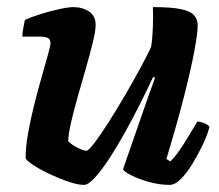

<svg xmlns="http://www.w3.org/2000/svg" viewBox="-20 -520 616 540"><path d="M216 0Q199 0 172.5 -9Q146 -18 118.5 -31Q91 -44 72.5 -56.5Q54 -69 52 -75Q52 -106 59 -145.5Q66 -185 76.5 -226.5Q87 -268 97.5 -304.5Q108 -341 115 -366.5Q122 -392 122 -398Q122 -410 114 -413.5Q106 -417 92 -417H43Q43 -430 46 -443.5Q49 -457 50 -464Q65 -471 91.5 -479.5Q118 -488 145 -494Q172 -500 186 -500Q212 -500 230.5 -487.5Q249 -475 249 -450Q249 -433 241 -400.5Q233 -368 221.5 -328Q210 -288 198.5 -247.5Q187 -207 179.5 -174Q172 -141 172 -123Q181 -113 198 -104.5Q215 -96 223 -96Q229 -96 246 -118.5Q263 -141 286 -177Q309 -213 332.5 -253.5Q356 -294 375.5 -330Q395 -366 405 -388Q409 -413 410 -444.5Q411 -476 410 -500Q461 -500 488 -494.5Q515 -489 525.5 -477.5Q536 -466 536 -448Q536 -427 526.5 -376Q517 -325 497.5 -248.5Q478 -172 448 -73L459 -66Q470 -76 484 -96Q498 -116 511.5 -139Q525 -162 535 -178Q544 -178 555.5 -173Q567 -168 569 -163Q564 -142 551 -114.5Q538 -87 522 -60.5Q506 -34 489 -17Q472 0 457 0Q429 0 400 -8Q371 -16 350 -26.5Q329 -37 326 -44L376 -188Q388 -223 399 -254Q410 -285 416 -301L411 -304Q395 -270 374.5 -229Q354 -188 331.5 -147.5Q309 -107 287 -73.5Q265 -40 246.5 -20Q228 0 216 0Z"/></svg>

Font: Texturina Medium 12pt ExtraBold
Style: Italic
Weight: 800
Italic angle: -11°
Version: Version 1.002